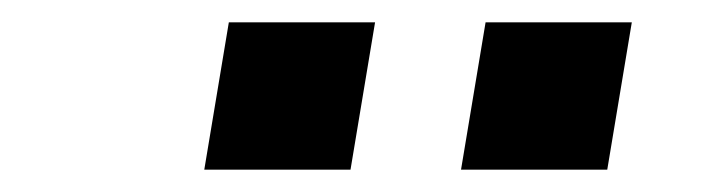

<svg xmlns="http://www.w3.org/2000/svg" viewBox="-20 -756 640 172"><path d="M393 -604 415 -736H546L524 -604ZM163 -604 185 -736H316L294 -604Z"/></svg>

Font: Iosevka SS04 Hv Ex Obl
Style: Regular
Weight: 900
Width: 7
Italic angle: -9°
Monospace: yes
Designer: Belleve Invis
Foundry: Belleve Invis
Version: Version 19.0.0; ttfautohint (v1.8.4)